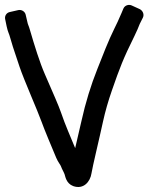

<svg xmlns="http://www.w3.org/2000/svg" viewBox="-43 -719 602 779"><path d="M-4 -670C-17 -667 -25 -654 -22 -641L-16 -612C-11 -588 -6 -583 -2 -567C1 -555 13 -516 36 -449C54 -395 110 -269 126 -224C135 -198 171 -112 185 -79C193 -60 202 -51 204 -45C210 -29 214 -25 219 -12C222 -4 225 25 254 36C296 51 323 18 328 -15C333 -46 360 -156 375 -226C384 -267 396 -309 411 -352C443 -444 456 -479 503 -574C507 -583 511 -591 515 -600L524 -622L537 -648C543 -661 536 -676 524 -682L491 -697C480 -702 464 -698 458 -685C455 -679 453 -672 450 -666L446 -657C437 -636 432 -625 421 -603C398 -557 372 -490 352 -439C326 -374 304 -303 287 -226L262 -118C243 -165 223 -208 204 -264C195 -290 173 -340 139 -418C118 -466 97 -534 78 -599C74 -614 70 -619 68 -630L61 -660C58 -672 45 -681 31 -678Z"/></svg>

Font: Reckless Catfish
Style: Heavy
Weight: 400
Foundry: Cannot Into Space Fonts
Version: Version 0.2894